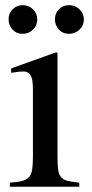

<svg xmlns="http://www.w3.org/2000/svg" viewBox="-20 -712 351 732"><path d="M199.2 -509.8V-113.3Q199.2 -83 201.7 -64.9Q204.1 -46.9 212.9 -36.6Q221.7 -26.4 237.8 -22.5Q253.9 -18.6 282.2 -15.6V0H17.6V-15.6Q46.9 -17.6 64 -22Q81.1 -26.4 90.3 -36.6Q99.6 -46.9 102.5 -64.9Q105.5 -83 105.5 -113.3V-372.1Q105.5 -409.2 97.2 -424.3Q88.9 -439.5 69.3 -439.5Q61.5 -439.5 51.3 -438.5Q41 -437.5 30.3 -435.5L22.5 -434.6V-451.2L194.3 -512.7ZM66.4 -692.4Q89.8 -692.4 106 -676.3Q122.1 -660.2 122.1 -637.7Q122.1 -615.2 106 -599.1Q89.8 -583 65.4 -583Q43 -583 27.8 -599.1Q12.7 -615.2 12.7 -638.7Q12.7 -661.1 28.3 -676.8Q43.9 -692.4 66.4 -692.4ZM243.2 -692.4Q266.6 -692.4 283.2 -676.3Q299.8 -660.2 299.8 -637.7Q299.8 -615.2 283.2 -599.1Q266.6 -583 242.2 -583Q219.7 -583 204.6 -599.1Q189.5 -615.2 189.5 -638.7Q189.5 -661.1 205.1 -676.8Q220.7 -692.4 243.2 -692.4Z"/></svg>

Font: Jomolhari
Style: Regular
Weight: 400
Designer: Christopher J. Fynn
Foundry: Christopher  J.  Fynn (Karma Drubgy¸ Tenzin).
Version: Version 1.000